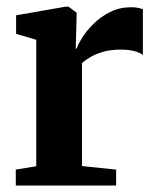

<svg xmlns="http://www.w3.org/2000/svg" viewBox="-20 -576 484 596"><path d="M29 0V-49.5L92.5 -60V-452.5L30 -471V-528.5L185 -555.5H192.5L218 -536.5L217.5 -513L215 -425L218 -425.5Q222 -438 235.2 -459.2Q248.5 -480.5 270.5 -502.2Q292.5 -524 322 -538.8Q351.5 -553.5 387 -553.5Q400.5 -553.5 409.2 -551.5Q418 -549.5 423.5 -547.5V-405.5Q415 -412 398.2 -417Q381.5 -422 354.5 -422Q325.5 -422 302.5 -415.8Q279.5 -409.5 262.8 -400Q246 -390.5 234.5 -380.5V-60.5L340.5 -49.5V0Z"/></svg>

Font: Merriweather 48pt
Style: Bold
Weight: 700
Version: Version 2.100